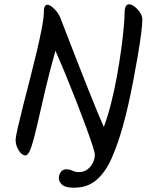

<svg xmlns="http://www.w3.org/2000/svg" viewBox="-20 -723 717 897"><path d="M99 3Q82 3 67.5 -20.5Q53 -44 53 -68Q53 -82 62.5 -124Q72 -166 87 -225Q102 -284 119 -350Q136 -416 151 -479Q166 -542 175.5 -592Q185 -642 185 -669Q185 -701 202 -701Q213 -701 232.5 -682.5Q252 -664 261 -642Q422 -224 465 -130Q484 -181 499.5 -242.5Q515 -304 526.5 -368Q538 -432 546 -490.5Q554 -549 558 -593.5Q562 -638 562 -660Q562 -703 583 -703Q595 -703 609.5 -691.5Q624 -680 634.5 -664Q645 -648 645 -632Q645 -610 639.5 -566.5Q634 -523 624.5 -467Q615 -411 603.5 -350.5Q592 -290 579 -232.5Q566 -175 553 -130Q530 -48 501.5 16.5Q473 81 431 117.5Q389 154 325 154Q285 154 270 140Q255 126 255 109Q255 92 264.5 80Q274 68 289 68Q305 68 318.5 74.5Q332 81 348 81Q372 81 389 68Q406 55 414.5 36.5Q423 18 423 0Q423 -10 412 -44Q401 -78 382.5 -128.5Q364 -179 340.5 -239.5Q317 -300 291 -363.5Q265 -427 239 -486Q211 -387 190.5 -298.5Q170 -210 154.5 -142Q139 -74 126 -35.5Q113 3 99 3Z"/></svg>

Font: Solitreo
Style: Regular
Weight: 400
Designer: Nathan Gross, Bryan Kirschen, Binghamton University
Foundry: Eli Heuer
Version: Version 1.100; ttfautohint (v1.8.4.7-5d5b)